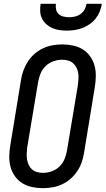

<svg xmlns="http://www.w3.org/2000/svg" viewBox="-20 -975 552 1003"><path d="M204 8Q175 8 147 2Q119 -4 96.5 -18Q74 -32 58 -54.5Q42 -77 35 -103.5Q28 -130 28.5 -159Q29 -188 34 -217L90 -559Q94 -584 103 -608.5Q112 -633 126.5 -655Q141 -677 161.5 -694.5Q182 -712 205.5 -723Q229 -734 254.5 -738.5Q280 -743 305 -743Q334 -743 362 -737Q390 -731 412.5 -717Q435 -703 451 -680.5Q467 -658 474 -631.5Q481 -605 480.5 -576Q480 -547 475 -518L419 -176Q415 -151 406.5 -126.5Q398 -102 383 -80Q368 -58 348 -40.5Q328 -23 304 -12Q280 -1 254.5 3.5Q229 8 204 8ZM205 -72Q227 -72 250 -80Q273 -88 290.5 -105Q308 -122 317 -144Q326 -166 330 -189L387 -531Q389 -547 390 -563Q391 -579 388.5 -594Q386 -609 379 -622.5Q372 -636 361 -645.5Q350 -655 335 -659Q320 -663 304 -663Q282 -663 259 -655Q236 -647 218.5 -630Q201 -613 192 -591Q183 -569 179 -546L122 -204Q120 -188 119.5 -172Q119 -156 121.5 -141Q124 -126 130.5 -112.5Q137 -99 148 -89.5Q159 -80 174 -76Q189 -72 205 -72ZM329 -815Q309 -815 289.5 -818Q270 -821 253 -828.5Q236 -836 222 -848.5Q208 -861 199.5 -878Q191 -895 190 -915Q189 -935 192 -955H272Q270 -940 273 -925.5Q276 -911 286.5 -901.5Q297 -892 311.5 -888.5Q326 -885 341 -885Q356 -885 371.5 -888.5Q387 -892 400.5 -901.5Q414 -911 422 -925.5Q430 -940 432 -955H512Q509 -935 501 -915Q493 -895 479.5 -878Q466 -861 448 -848.5Q430 -836 410 -828.5Q390 -821 369.5 -818Q349 -815 329 -815Z"/></svg>

Font: Iosevka Term Curly Medium
Style: Italic
Weight: 500
Italic angle: -9°
Designer: Belleve Invis
Foundry: Belleve Invis
Version: Version 32.3.0